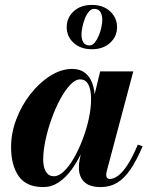

<svg xmlns="http://www.w3.org/2000/svg" viewBox="-20 -750 610 780"><path d="M155.5 10Q87 10 56 -34.2Q25 -78.5 25 -152.5Q25 -210 46.5 -266.2Q68 -322.5 104.2 -368.5Q140.5 -414.5 184.5 -442.2Q228.5 -470 273.5 -470Q305 -470 325.2 -454.2Q345.5 -438.5 355.5 -410.2Q365.5 -382 365.5 -344.5Q365.5 -319.5 359.2 -283.8Q353 -248 341 -208Q329 -168 311 -129.5Q293 -91 269.8 -59.5Q246.5 -28 218 -9Q189.5 10 155.5 10ZM199 -34Q219 -34 240.2 -54.5Q261.5 -75 281 -109.2Q300.5 -143.5 316.2 -185Q332 -226.5 341 -268.8Q350 -311 350 -347.5Q350 -372 345.2 -390Q340.5 -408 330.8 -417.8Q321 -427.5 305.5 -427.5Q286 -427.5 265 -405.2Q244 -383 224.5 -346.8Q205 -310.5 189.5 -267.2Q174 -224 164.8 -180.5Q155.5 -137 155.5 -102Q155.5 -70 166.8 -52Q178 -34 199 -34ZM389.5 10Q343.5 10 322 -11.2Q300.5 -32.5 300.5 -69Q300.5 -78.5 301.2 -85.5Q302 -92.5 303 -97.5L318 -175L344 -254.5L358 -340.5L387 -460H521.5L413.5 -54Q411.5 -46 411.5 -38.5Q411.5 -32 415 -27.5Q418.5 -23 426.5 -23Q441.5 -23 459 -35.5Q476.5 -48 496.8 -78.2Q517 -108.5 540 -162.5L559.5 -156Q535 -98.5 510 -61.8Q485 -25 455.8 -7.5Q426.5 10 389.5 10ZM353.5 -550Q307.5 -550 279.2 -575.8Q251 -601.5 251 -639.5Q251 -678 279.2 -704Q307.5 -730 353.5 -730Q399 -730 427.2 -704Q455.5 -678 455.5 -639.5Q455.5 -601.5 427.2 -575.8Q399 -550 353.5 -550ZM344 -565.5Q355.5 -565.5 364.8 -576.8Q374 -588 381 -604.5Q388 -621 391.8 -638.8Q395.5 -656.5 395.5 -669.5Q395.5 -688.5 388 -701.2Q380.5 -714 362 -714Q351 -714 341.5 -703Q332 -692 325.2 -675.2Q318.5 -658.5 314.8 -640.8Q311 -623 311 -610Q311 -591 318.5 -578.2Q326 -565.5 344 -565.5Z"/></svg>

Font: Bodoni Moda 11pt
Style: Bold Italic
Weight: 700
Italic angle: -13°
Designer: Owen Earl
Foundry: indestructible type
Version: Version 2.004